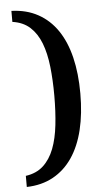

<svg xmlns="http://www.w3.org/2000/svg" viewBox="-58 -754 509 933"><g transform="rotate(-5 196.0 -287.5)"><path d="M333 -288.1Q333 -189.9 314 -111.3Q294.9 -32.7 257.1 22.9Q219.2 78.6 163.3 109.4Q107.4 140.1 34.2 142.1V87.9Q86.4 80.6 119.9 49.8Q153.3 19 172.4 -30.3Q191.4 -79.6 198.7 -145.3Q206.1 -210.9 206.1 -288.1Q206.1 -364.7 198.7 -430.4Q191.4 -496.1 172.4 -545.4Q153.3 -594.7 119.9 -625.2Q86.4 -655.8 34.2 -663.1V-716.8Q107.4 -714.4 163.3 -683.8Q219.2 -653.3 257.1 -597.9Q294.9 -542.5 314 -464.1Q333 -385.7 333 -288.1Z"/></g></svg>

Font: Charis SIL Cyr
Style: Bold
Weight: 700
Foundry: SIL International
Version: Version 5.000